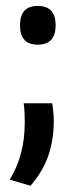

<svg xmlns="http://www.w3.org/2000/svg" viewBox="-20 -482 248 632"><path d="M152 -142Q153.5 -132 155.2 -116.8Q157 -101.5 157 -84Q157 -23 139.5 29Q122 81 80.5 129.5L12 109.5Q37 68 49.2 22Q61.5 -24 61.5 -80Q61.5 -96.5 60.8 -111.5Q60 -126.5 58 -142ZM104.5 -335Q74.5 -335 60.2 -351.2Q46 -367.5 46 -396.5V-401.5Q46 -430.5 60.2 -446.5Q74.5 -462.5 104.5 -462.5Q134 -462.5 148.5 -446.5Q163 -430.5 163 -401.5V-396.5Q163 -367.5 148.5 -351.2Q134 -335 104.5 -335Z"/></svg>

Font: Anek Bangla Medium Medium
Style: Regular
Weight: 500
Version: Version 1.003